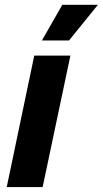

<svg xmlns="http://www.w3.org/2000/svg" viewBox="-20 -763 419 783"><path d="M7.4 0 119.7 -536.3H267.1L153.9 0ZM151 -598.1 234.1 -743.4H379.3L261.6 -598.1Z"/></svg>

Font: Mona Sans
Style: Italic
Weight: 200
Italic angle: -11.6951°
Designer: Deni Anggara
Foundry: GitHub
Version: Version 2.000